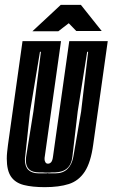

<svg xmlns="http://www.w3.org/2000/svg" viewBox="-20 -761 465 793"><path d="M165 12Q113 12 78 3Q43 -6 25.5 -31.5Q8 -57 8 -106Q8 -119 9.5 -133Q11 -147 13 -163L73 -591H232L165 -115Q164 -111 164 -104Q164 -97 167 -92Q170 -85 178 -85Q186 -85 191.5 -91.5Q197 -98 199 -115L266 -591H425L365 -164Q355 -90 330 -52Q305 -14 264.5 -1Q224 12 165 12ZM141 -45H168Q174 -45 177 -46Q179 -45 184 -45H208Q240 -45 258.5 -63Q277 -81 283 -114L315 -300L344 -547H340L301 -301L279 -114Q272 -51 208 -49H194Q190 -48 184 -48H168L156 -49H141Q87 -49 87 -98Q87 -102 87 -106Q87 -110 88 -114L118 -301L149 -547H145L104 -300L84 -114Q83 -110 83 -107Q83 -104 83 -101Q83 -45 141 -45ZM114 -632 231 -741H314L400 -633H295L264 -665L221 -632Z"/></svg>

Font: Alumni Sans Inline One
Style: Italic
Weight: 400
Italic angle: -8°
Designer: Robert E. Leuschke
Foundry: Robert E. Leuschke
Version: Version 1.100; ttfautohint (v1.8.3)